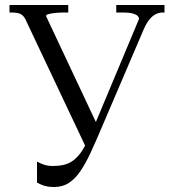

<svg xmlns="http://www.w3.org/2000/svg" viewBox="-20 -730 696 768"><path d="M386 -218Q364 -166 344 -122.5Q324 -79 303 -47.5Q282 -16 256.5 1Q231 18 197 18Q172 18 155.5 12.5Q139 7 128 0V-84Q134 -80 151 -73Q168 -66 192 -66Q239 -66 267 -84Q295 -102 316 -139.5Q337 -177 361 -236L536 -654Q536 -661 530.5 -666.5Q525 -672 511 -676Q497 -680 473 -680H445V-710H638V-680H631Q617 -680 603.5 -673.5Q590 -667 578 -652.5Q566 -638 555 -613ZM371 -226 324 -140 83 -650Q76 -665 67 -671Q58 -677 47 -678.5Q36 -680 23 -680H18V-710H253V-680H237Q221 -680 204 -678.5Q187 -677 175.5 -674Q164 -671 164 -666Z"/></svg>

Font: Roboto Serif 144pt
Style: Regular
Weight: 400
Version: Version 1.008